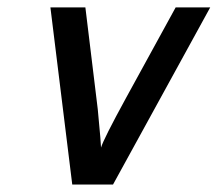

<svg xmlns="http://www.w3.org/2000/svg" viewBox="-20 -492 584 515"><path d="M115.2 -472.2H209L242.2 -199.2L249 -125L251 -96.2Q257.8 -119.1 317.9 -229L451.2 -472.2H543.9L283.2 2.9H173.8Z"/></svg>

Font: CMU Bright
Style: SemiBoldOblique
Weight: 600
Italic angle: -12°
Version: Version 0.7.0